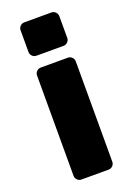

<svg xmlns="http://www.w3.org/2000/svg" viewBox="-142 -784 579 838"><g transform="rotate(-20 148.0 -365.0)"><path d="M211 -575H85Q74 -575 66 -583Q58 -591 58 -602V-703Q58 -714 66 -722Q74 -730 85 -730H211Q222 -730 230 -722Q238 -714 238 -703V-602Q238 -591 230 -583Q222 -575 211 -575ZM211 0H85Q74 0 66 -8Q58 -16 58 -27V-493Q58 -504 66 -512Q74 -520 85 -520H211Q222 -520 230 -512Q238 -504 238 -493V-27Q238 -16 230 -8Q222 0 211 0Z"/></g></svg>

Font: Rubik
Style: Regular
Weight: 700
Designer: Hubert & Fischer
Foundry: Hubert & Fischer
Version: Version 1.100